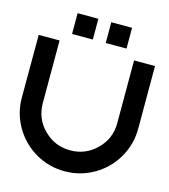

<svg xmlns="http://www.w3.org/2000/svg" viewBox="-122 -909 916 1038"><g transform="rotate(15 335.5 -390.0)"><path d="M183.1 -696.3V-812.5H299.3V-696.3ZM371.6 -696.3V-812.5H487.8V-696.3ZM543.9 -645H661.1V-294.4Q661.1 -206.1 617.4 -131.1Q573.7 -56.2 498.8 -12.5Q423.8 31.2 335.4 31.2Q247.1 31.2 172.1 -12.5Q97.2 -56.2 53.5 -131.1Q9.8 -206.1 9.8 -294.4L10.3 -645H127V-295.9Q127 -207 188 -147Q249 -85.9 335.4 -85.9Q421.9 -85.9 482.9 -147Q543.9 -207 543.9 -294.4Z"/></g></svg>

Font: Sangha Kali
Style: Regular
Weight: 400
Designer: Seslavinskaya Anna
Foundry: Popkern
Version: Version 2.000;PS 002.000;hotconv 1.0.88;makeotf.lib2.5.64775